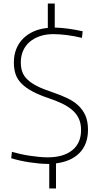

<svg xmlns="http://www.w3.org/2000/svg" viewBox="-20 -910 555 1080"><path d="M247 12Q225 12 199 9.5Q173 7 146 3Q119 -1 92.5 -7Q66 -13 43 -20L47 -56Q68 -50 94 -44Q120 -38 147 -34Q174 -30 200 -27.5Q226 -25 248 -25Q337 -25 386.5 -65Q436 -105 436 -179Q436 -216 423 -243.5Q410 -271 386 -291.5Q362 -312 328.5 -328Q295 -344 253 -358Q199 -376 162 -396Q125 -416 101.5 -439.5Q78 -463 68 -492Q58 -521 58 -559Q58 -600 71.5 -634Q85 -668 110 -693Q135 -718 170 -733.5Q205 -749 249 -753V-890H288V-755Q360 -753 445 -734L441 -697Q395 -708 354 -713Q313 -718 280 -718Q238 -718 204.5 -706.5Q171 -695 147 -674.5Q123 -654 110 -624.5Q97 -595 97 -559Q97 -529 105.5 -505.5Q114 -482 134.5 -462.5Q155 -443 188 -426Q221 -409 270 -393Q317 -377 355 -359.5Q393 -342 419.5 -317.5Q446 -293 460.5 -260Q475 -227 475 -180Q475 -99 428 -50.5Q381 -2 295 9V150H257V12H247Z"/></svg>

Font: Encode Sans Narrow
Style: Thin
Weight: 250
Designer: Pablo Impallari, Andres Torresi
Foundry: Pablo Impallari, Andres Torresi
Version: Version 1.000; ttfautohint (v1.00) -l 8 -r 50 -G 200 -x 14 -